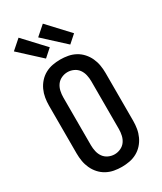

<svg xmlns="http://www.w3.org/2000/svg" viewBox="-242 -1070 984 1164"><g transform="rotate(-30 250.0 -488.0)"><path d="M250 8Q223 8 196 3Q169 -2 145 -15Q121 -28 102.5 -48.5Q84 -69 72.5 -94Q61 -119 56.5 -146Q52 -173 52 -200V-535Q52 -562 56.5 -589Q61 -616 72.5 -641Q84 -666 102.5 -686.5Q121 -707 145 -720Q169 -733 196 -738Q223 -743 250 -743Q277 -743 304 -738Q331 -733 355 -720Q379 -707 397.5 -686.5Q416 -666 427.5 -641Q439 -616 443.5 -589Q448 -562 448 -535V-200Q448 -173 443.5 -146Q439 -119 427.5 -94Q416 -69 397.5 -48.5Q379 -28 355 -15Q331 -2 304 3Q277 8 250 8ZM250 -80Q272 -80 292.5 -89.5Q313 -99 325.5 -116.5Q338 -134 343 -156Q348 -178 348 -200V-535Q348 -557 343 -579Q338 -601 325.5 -618.5Q313 -636 292.5 -645.5Q272 -655 250 -655Q228 -655 207.5 -645.5Q187 -636 174.5 -618.5Q162 -601 157 -579Q152 -557 152 -535V-200Q152 -178 157 -156Q162 -134 174.5 -116.5Q187 -99 207.5 -89.5Q228 -80 250 -80ZM349 -791 202 -926 268 -984 403 -839ZM179 -791 32 -926 98 -984 233 -839Z"/></g></svg>

Font: Iosevka Term Curly Semibold
Style: Regular
Weight: 600
Designer: Belleve Invis
Foundry: Belleve Invis
Version: Version 32.3.0